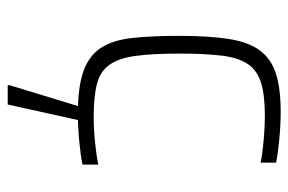

<svg xmlns="http://www.w3.org/2000/svg" viewBox="-145 -413 748 498"><g transform="rotate(90 229.0 -164.0)"><path d="M275 8Q205 8 164.5 -6.5Q124 -21 104 -52Q84 -83 78.5 -133Q73 -183 73 -254Q73 -332 81 -383Q89 -434 110.5 -463.5Q132 -493 170.5 -505.5Q209 -518 270 -518Q304 -518 341 -514.5Q378 -511 402 -506V-466Q377 -471 342.5 -474Q308 -477 281 -477Q228 -477 196 -467.5Q164 -458 147 -434Q130 -410 124.5 -366.5Q119 -323 119 -256Q119 -185 125 -141.5Q131 -98 148 -74Q165 -50 197.5 -41.5Q230 -33 283 -33Q314 -33 349 -36.5Q384 -40 407 -45V-4Q383 1 346 4.5Q309 8 275 8ZM201 190V185L263 -18H296V-13L251 190Z"/></g></svg>

Font: Saira ExtraLight
Style: Regular
Weight: 200
Designer: Hector Gatti with collaboration of the Omnibus-Type team
Foundry: Omnibus-Type
Version: Version 1.100; ttfautohint (v1.8.3)